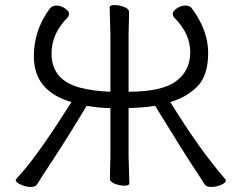

<svg xmlns="http://www.w3.org/2000/svg" viewBox="-20 -725 953 760"><path d="M790 5Q780 -12 744.5 -65.5Q709 -119 594 -306Q560 -300 489 -297V-106L492 0Q492 10 473 10Q454 10 434.5 2.5Q415 -5 415 -18L417 -107V-297Q379 -297 323 -306Q256 -194 197 -104Q138 -14 131 -2Q124 10 117.5 12.5Q111 15 97.5 15Q84 15 63 6Q42 -3 42 -12Q42 -15 64 -39Q131 -113 263 -321Q114 -364 114 -502Q114 -606 177 -691Q186 -703 203.5 -703Q221 -703 237 -692Q253 -681 253 -671Q253 -661 247 -655Q184 -592 184 -513Q184 -408 297 -378Q350 -364 417 -362V-589L414 -695Q414 -705 433 -705Q452 -705 471.5 -697.5Q491 -690 491 -677L489 -588V-362Q621 -362 677 -403.5Q733 -445 733 -518.5Q733 -592 670 -655Q664 -661 664 -671Q664 -681 680 -692Q696 -703 714.5 -703Q733 -703 740 -691Q804 -605 804 -515.5Q804 -426 761.5 -383Q719 -340 654 -321Q772 -130 871 -17Q874 -14 874 -11Q874 -1 854.5 7Q835 15 816 15Q797 15 790 5Z"/></svg>

Font: LXGW WenKai TC
Style: Regular
Weight: 400
Designer: LXGW / Fontworks Inc.
Foundry: LXGW / Fontworks Inc.
Version: Version 1.330